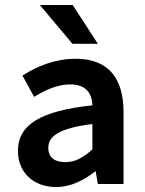

<svg xmlns="http://www.w3.org/2000/svg" viewBox="-20 -739 583 771"><path d="M205 12C266 12 318 -16 364 -52L373 0H476V-290C476 -426 414 -503 284 -503C200 -503 128 -472 74 -438L70 -436L117 -350L122 -353C165 -379 212 -400 262 -400C326 -400 349 -364 351 -316C144 -294 52 -239 52 -133C52 -46 115 12 205 12ZM351 -241V-139C315 -107 283 -88 243 -88C201 -88 174 -105 174 -146C174 -190 214 -224 351 -241ZM373 -563 272 -719H140L271 -563Z"/></svg>

Font: Falling Sky
Style: Med
Weight: 500
Designer: Paul D. Hunt
Foundry: Adobe Systems Incorporated
Version: Version 1.02